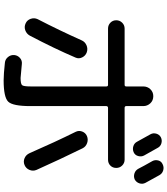

<svg xmlns="http://www.w3.org/2000/svg" viewBox="47 -923 906 1040"><g transform="rotate(90 500.0 -403.0)"><path d="M747.1 -693.4Q712.9 -754.9 707 -765.6Q699.2 -780.3 704.1 -796.9Q709 -813.5 723.6 -821.3Q739.3 -829.1 756.3 -824.2Q773.4 -819.3 781.2 -803.7Q816.4 -740.2 822.3 -730.5Q830.1 -715.8 825.2 -698.2Q820.3 -680.7 804.2 -673.8Q788.1 -667 771.5 -672.4Q754.9 -677.7 747.1 -693.4ZM928.7 -813.5Q957 -763.7 970.7 -737.3Q978.5 -721.7 973.1 -705.1Q967.8 -688.5 952.1 -679.7Q936.5 -672.9 919.4 -678.2Q902.3 -683.6 893.6 -700.2Q880.9 -725.6 852.5 -775.4Q844.7 -790 849.1 -807.1Q853.5 -824.2 870.1 -831.1Q885.7 -838.9 902.8 -834Q919.9 -829.1 928.7 -813.5ZM844.7 -625Q863.3 -625 876.5 -611.8Q889.6 -598.6 889.6 -579.6Q889.6 -560.5 877 -547.9Q864.3 -535.2 844.7 -535.2H564.5Q555.7 -535.2 554.7 -526.4V-115.2Q554.7 -19.5 530.8 5.4Q506.8 30.3 415 30.3Q381.8 30.3 319.3 23.4Q300.8 21.5 288.6 6.3Q276.4 -8.8 278.3 -28.3Q280.3 -45.9 293.9 -58.1Q307.6 -70.3 326.2 -68.4Q383.8 -62.5 402.3 -61.5Q434.6 -61.5 441.4 -69.8Q448.2 -78.1 448.2 -115.2V-526.4Q448.2 -535.2 439.5 -535.2H134.8Q116.2 -535.2 103 -547.9Q89.8 -560.5 89.8 -579.6Q89.8 -598.6 103 -611.8Q116.2 -625 134.8 -625H439.5Q448.2 -625 448.2 -633.8V-725.6Q448.2 -749 463.4 -764.6Q478.5 -780.3 501 -780.3Q524.4 -780.3 539.6 -764.2Q554.7 -748 554.7 -725.6V-633.8Q554.7 -625 564.5 -625ZM106.4 -88.9Q88.9 -96.7 82 -116.2Q75.2 -135.7 84 -154.3Q144.5 -271.5 198.2 -391.6Q206.1 -410.2 225.1 -418.5Q244.1 -426.8 263.7 -419.9Q282.2 -413.1 291 -395Q299.8 -377 292 -359.4Q243.2 -245.1 172.9 -111.3Q163.1 -93.8 144 -86.9Q125 -80.1 106.4 -88.9ZM809.6 -110.4Q749 -249 694.3 -359.4Q685.5 -377 692.4 -395Q699.2 -413.1 716.8 -420.9Q735.4 -428.7 754.9 -421.9Q774.4 -415 783.2 -397.5Q841.8 -278.3 900.4 -147.5Q908.2 -128.9 900.4 -109.9Q892.6 -90.8 874 -83Q855.5 -75.2 836.9 -83Q818.4 -90.8 809.6 -110.4Z"/></g></svg>

Font: Rounded Mgen+ 2p medium
Style: Regular
Weight: 500
Designer: [Source Han Sans]
Ryoko NISHIZUKA  (kana & ideographs); Paul D. Hunt (Latin, Greek & Cyrillic); Wenlong ZHANG  (bopomofo
Version: Version 1.059.20150602